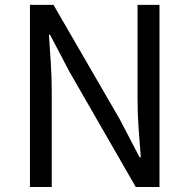

<svg xmlns="http://www.w3.org/2000/svg" viewBox="-20 -753 763 773"><path d="M100.6 0V-733.4H195.4L462.8 -271.5L541.9 -119.9H546.9Q542.3 -175.3 538.1 -235.1Q533.8 -295 533.8 -352.2V-733.4H622.1V0H526.7L260.4 -462.7L181.3 -613.5H176.9Q180.4 -558.2 184.4 -500.7Q188.3 -443.1 188.3 -384.9V0Z"/></svg>

Font: Noto Sans HK Thin
Style: Regular
Weight: 100
Designer: Ryoko NISHIZUKA 西塚涼子 (kana, bopomofo & ideographs); Paul D. Hunt (Latin, Greek & Cyrillic); Sandoll Communications 산돌커뮤니
Foundry: Adobe
Version: Version 2.004-H2;hotconv 1.0.118;makeotfexe 2.5.65603